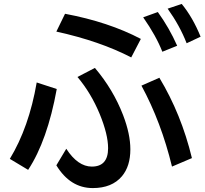

<svg xmlns="http://www.w3.org/2000/svg" viewBox="-20 -894 1040 973"><path d="M645 -603Q486.3 -685.5 265.6 -733.9L309.6 -824.2Q530.3 -782.7 693.8 -696.8ZM315.9 -140.1Q374.5 -49.8 445.3 -49.8Q527.8 -49.8 527.8 -143.1Q527.8 -212.4 485.4 -315.9Q441.4 -422.4 372.6 -503.9L460.9 -549.8Q554.2 -439.9 604 -310.1Q640.6 -214.4 640.6 -137.2Q640.6 -51.8 598.1 -1Q547.4 59.1 450.2 59.1Q335.9 59.1 265.6 -56.2ZM29.8 -88.9Q127 -249 166 -476.1L267.6 -442.9Q220.2 -181.6 122.6 -33.2ZM851.6 -49.8Q796.9 -275.4 696.8 -460L787.6 -500Q898.9 -315.4 952.6 -92.8ZM802.7 -631.8Q771.5 -711.9 705.6 -806.2L779.8 -833Q837.4 -753.4 877.9 -662.1ZM925.8 -674.8Q891.6 -763.2 829.6 -850.1L900.9 -874Q957 -805.7 996.6 -708Z"/></svg>

Font: FORM UDPGothic
Style: Bold
Weight: 700
Foundry: Pronama LLC
Version: Version 1.051